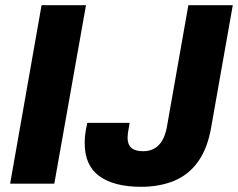

<svg xmlns="http://www.w3.org/2000/svg" viewBox="-20 -707 916 739"><path d="M19 0 140 -687H311L189 0ZM523 12Q419 12 362.5 -29Q306 -70 306 -156Q306 -168 307.5 -185.5Q309 -203 316 -234H479Q474 -208 472.5 -196Q471 -184 471 -177Q471 -151 485.5 -138Q500 -125 531 -125Q569 -125 592 -149.5Q615 -174 623 -222L705 -687H876L793 -218Q779 -136 742.5 -85Q706 -34 650 -11Q594 12 523 12Z"/></svg>

Font: Archivo SemiCondensed ExtraBold
Style: Italic
Weight: 800
Width: 4
Italic angle: -10°
Designer: Hector Gatti
Foundry: Omnibus-Type
Version: Version 2.001